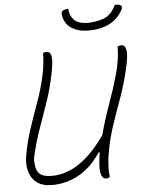

<svg xmlns="http://www.w3.org/2000/svg" viewBox="-62 -983 777 1052"><g transform="rotate(-5 326.5 -457.5)"><path d="M182 20Q130 20 99 -3Q68 -26 57 -64.5Q46 -103 53 -147Q66 -224 90 -296.5Q114 -369 139 -438Q164 -507 179 -573Q188 -614 191.5 -646Q195 -678 195 -705Q204 -709 216 -709Q236 -709 240.5 -679.5Q245 -650 228 -572Q212 -497 188 -428.5Q164 -360 139 -289Q114 -218 95 -134Q93 -78 112.5 -54Q132 -30 186 -30Q227 -30 273.5 -46.5Q320 -63 371.5 -106Q423 -149 479 -228Q501 -311 531 -394Q561 -477 583 -555.5Q605 -634 605 -705Q615 -710 626 -710Q647 -710 652 -679.5Q657 -649 640 -578Q619 -489 591.5 -414.5Q564 -340 540 -267Q516 -194 503 -111Q494 -51 500 4Q491 10 480 10Q461 10 453 -14Q445 -38 451 -93Q453 -113 457 -134L451 -136Q397 -55 328 -17.5Q259 20 182 20ZM610 -934Q621 -934 630 -932.5Q639 -931 644 -926Q652 -918 642 -901Q614 -852 567 -829Q520 -806 459 -806H451Q399 -806 361.5 -830Q324 -854 316 -901Q313 -918 321 -925Q327 -930 336 -932Q345 -934 353 -935Q357 -892 382 -869.5Q407 -847 464 -848Q525 -853 556.5 -870.5Q588 -888 610 -934Z"/></g></svg>

Font: Recursive Sn Csl St Lt
Style: Italic
Weight: 300
Italic angle: -15°
Version: Version 1.079;hotconv 1.0.112;makeotfexe 2.5.65598; ttfautoh